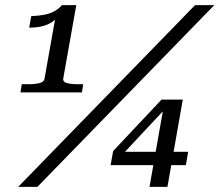

<svg xmlns="http://www.w3.org/2000/svg" viewBox="-20 -730 860 750"><path d="M227 -423Q225 -410 241.5 -405.5Q258 -401 286 -401H305L300 -369H60L65 -401H91Q117 -401 134.5 -405.5Q152 -410 154 -423L197 -665Q202 -670 204.5 -672.5Q207 -675 208 -675Q209 -675 208 -671Q199 -654 182 -643Q165 -632 142.5 -627Q120 -622 94 -622L102 -667Q131 -668 153.5 -672.5Q176 -677 193 -686.5Q210 -696 222 -710H278ZM742 -710H817L126 0H51ZM412 -85 422 -140 611 -341H648L630 -310L440 -107L447 -137H715L706 -85ZM634 0H564L619 -312L631 -341H694Z"/></svg>

Font: Roboto Serif 20pt
Style: Italic
Weight: 400
Italic angle: -10°
Designer: Greg Gazdowicz
Foundry: Commercial Type
Version: Version 1.008